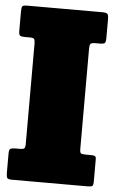

<svg xmlns="http://www.w3.org/2000/svg" viewBox="-54 -787 492 824"><g transform="rotate(5 192.5 -375.0)"><path d="M310 -589V-157Q310 -141 315.2 -138Q320.5 -135 337 -135H356Q368.5 -135 374.2 -132.8Q380 -130.5 380 -118V-25Q380 -8 375.8 -4Q371.5 0 355 0H30Q13 0 9 -5.2Q5 -10.5 5 -28V-110.5Q5 -127.5 11 -131.2Q17 -135 32.5 -135H51.5Q66 -135 70.5 -139Q75 -143 75 -158.5V-588Q75 -604 71.8 -609.5Q68.5 -615 52.5 -615H31.5Q16 -615 10.5 -618.8Q5 -622.5 5 -639V-721.5Q5 -739.5 8.5 -744.8Q12 -750 30 -750H353Q371 -750 375.5 -744.5Q380 -739 380 -722V-642Q380 -624 375.5 -619.5Q371 -615 353.5 -615H335Q318.5 -615 314.2 -610Q310 -605 310 -589Z"/></g></svg>

Font: Besley* Condensed Fatface
Style: Regular
Weight: 900
Width: 3
Designer: Owen Earl
Foundry: indestructible type*
Version: Version 3.000; ttfautohint (v1.8.3)